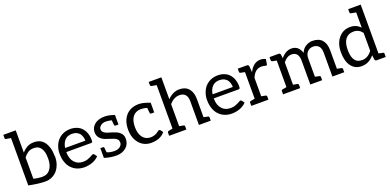

<svg xmlns="http://www.w3.org/2000/svg" viewBox="-3 -1592 4980 2453"><g transform="rotate(-20 2486.5 -365.0)"><path d="M544 -256V-253Q544 -190 526 -142Q507 -92 478 -60Q449 -28 408 -10Q368 8 320 8Q230 8 96 -20V-664Q24 -676 32 -674Q17 -677 17 -693V-736H186V-433Q218 -470 258 -492Q298 -514 350 -514Q395 -514 430 -498Q465 -482 490 -448Q515 -413 528 -368Q542 -318 542 -256ZM413 -114Q432 -139 442 -174Q452 -211 452 -250V-258Q452 -310 444 -342Q435 -376 418 -400Q400 -424 378 -434Q355 -444 323 -444Q277 -444 246 -424Q213 -403 186 -367V-78Q230 -65 286 -62H312Q345 -64 366 -74Q392 -86 412 -112Z M846 -514Q891 -514 930 -499Q970 -484 996 -456Q1026 -424 1040 -385Q1056 -340 1056 -289Q1056 -266 1052 -261Q1047 -254 1034 -254H698Q698 -206 710 -170Q720 -139 744 -112Q766 -87 794 -76Q824 -64 858 -64Q894 -64 916 -71Q937 -78 958 -88Q980 -99 988 -104Q1001 -112 1008 -112Q1019 -112 1025 -103L1050 -70Q1036 -52 1010 -36Q980 -17 961 -11Q931 -1 907 3Q877 8 852 8Q800 8 755 -10Q712 -27 678 -63Q646 -96 628 -148Q610 -199 610 -264Q610 -316 627 -362Q644 -409 674 -442Q705 -476 749 -495Q793 -514 848 -514ZM849 -449Q784 -449 748 -412Q711 -373 702 -308H977Q977 -339 968 -364Q957 -395 944 -409Q927 -427 903 -438Q880 -448 848 -448Z M1313 -514Q1366 -514 1445 -487V-357H1406Q1392 -357 1389 -371L1383 -437Q1336 -448 1305 -448H1304Q1263 -448 1235 -426Q1208 -405 1208 -380Q1208 -354 1220 -342Q1240 -319 1278 -307L1340 -288L1388 -270Q1408 -263 1430 -244Q1471 -212 1471 -156Q1471 -83 1422 -40Q1369 7 1288 7Q1205 7 1124 -20V-152H1160Q1172 -152 1175 -140L1181 -76Q1221 -56 1284 -56Q1332 -56 1362 -81Q1388 -104 1388 -132Q1388 -161 1376 -174Q1362 -190 1346 -198Q1324 -209 1304 -214Q1230 -238 1211 -246Q1187 -257 1166 -274Q1124 -309 1124 -368Q1124 -428 1172 -470Q1222 -514 1314 -514Z M1949 -71Q1886 7 1761 7Q1665 7 1603 -62Q1538 -135 1538 -254Q1538 -370 1599 -441Q1663 -514 1777 -514Q1834 -514 1927 -478V-346H1887Q1873 -346 1870 -360Q1869 -363 1866 -398L1863 -431L1827 -440Q1800 -444 1771 -444Q1745 -444 1716 -431Q1689 -419 1669 -394Q1631 -344 1631 -254Q1631 -164 1671 -112Q1710 -62 1778 -62Q1841 -62 1889 -104Q1897 -112 1909 -112Q1920 -112 1925 -104Z M2166 -438Q2239 -514 2328 -514Q2409 -514 2454 -462Q2498 -410 2498 -322V-73Q2546 -64 2555 -61Q2570 -58 2570 -42V0H2409V-322Q2409 -443 2302 -443Q2229 -443 2166 -372V-72L2222 -61Q2238 -58 2238 -42V0H2004V-42Q2004 -58 2020 -61L2076 -72V-663Q2019 -672 2010 -675Q1994 -678 1994 -694V-736H2166Z M2851 -514Q2896 -514 2935 -499Q2975 -484 3001 -456Q3031 -424 3045 -385Q3061 -340 3061 -289Q3061 -266 3057 -261Q3052 -254 3039 -254H2703Q2703 -206 2715 -170Q2725 -139 2749 -112Q2771 -87 2799 -76Q2829 -64 2863 -64Q2899 -64 2921 -71Q2942 -78 2963 -88Q2985 -99 2993 -104Q3006 -112 3013 -112Q3024 -112 3030 -103L3055 -70Q3041 -52 3015 -36Q2985 -17 2966 -11Q2936 -1 2912 3Q2882 8 2857 8Q2805 8 2760 -10Q2717 -27 2683 -63Q2651 -96 2633 -148Q2615 -199 2615 -264Q2615 -316 2632 -362Q2649 -409 2679 -442Q2710 -476 2754 -495Q2798 -514 2853 -514ZM2854 -449Q2789 -449 2753 -412Q2716 -373 2707 -308H2982Q2982 -339 2973 -364Q2962 -395 2949 -409Q2932 -427 2908 -438Q2885 -448 2853 -448Z M3278 -403Q3334 -516 3432 -516Q3471 -516 3501 -498L3490 -431Q3487 -418 3477 -418Q3470 -418 3453 -423Q3436 -428 3412 -428Q3324 -428 3282 -322V-72Q3274 -74 3339 -61Q3354 -58 3354 -42V0H3121V-42Q3121 -58 3136 -61L3193 -72V-433Q3145 -442 3136 -445Q3121 -448 3121 -464V-506H3244Q3258 -506 3263 -501Q3268 -496 3271 -482L3277 -403Z M3708 -435Q3772 -514 3851 -514Q3903 -514 3935 -485Q3966 -457 3981 -408Q4003 -462 4047 -488Q4093 -514 4135 -514Q4179 -514 4213 -501Q4245 -489 4267 -464Q4311 -414 4311 -322V-72Q4361 -63 4369 -60Q4384 -57 4384 -42V2H4223V-321Q4223 -382 4197 -411Q4169 -442 4121 -442Q4075 -442 4045 -412Q4012 -379 4012 -322V-72L4069 -60Q4084 -57 4084 -42V1H3923V-322Q3923 -442 3827 -442Q3765 -442 3714 -376V-72L3741 -67Q3768 -61 3771 -61Q3786 -58 3786 -42V0H3553V-42Q3553 -58 3567 -61L3625 -72V-433Q3575 -442 3567 -445Q3553 -448 3553 -464V-506H3677Q3695 -506 3701 -488Z M4650 -516Q4735 -516 4789 -456V-664Q4730 -675 4722 -676Q4707 -679 4707 -694V-738H4877V-74Q4927 -65 4935 -62Q4949 -59 4949 -44V0H4825Q4807 0 4801 -19L4793 -80Q4722 6 4623 6Q4534 6 4483 -60Q4431 -129 4431 -252Q4431 -367 4490 -440Q4551 -516 4651 -516ZM4653 -65Q4732 -65 4789 -142V-386Q4744 -446 4672 -446Q4599 -446 4561 -396Q4523 -346 4523 -252Q4523 -109 4597 -76Q4620 -66 4652 -66Z"/></g></svg>

Font: Aleo
Style: Regular
Weight: 400
Designer: Alessio Laiso
Version: Version 1.1